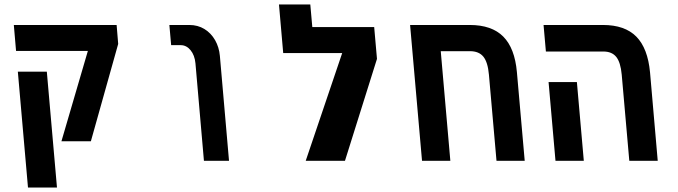

<svg xmlns="http://www.w3.org/2000/svg" viewBox="-20 -721 3040 861"><path d="M374 -492.5H52L42 -609H503L510 -524L387.5 -87.5H255.5ZM60 -399.5H190L235.5 120H105.5Z M790.5 -518.5H747.5L739.5 -609H829Q867 -609 896.8 -590.8Q926.5 -572.5 944.5 -541Q962.5 -509.5 966 -470.5L1007 0H894.5L856.5 -437Q853 -473.5 834.5 -496Q816 -518.5 790.5 -518.5Z M1658 -599.5 1670.5 -457 1527 0H1351L1514.5 -483H1250L1231 -701H1371.5L1380.5 -599.5Z M2298 -397.5 2333 0H2206.5L2172.5 -386.5Q2167.5 -442.5 2147.5 -467Q2127.5 -491.5 2087.5 -491.5H1956.5L1999.5 0H1872.5L1819 -609H2086.5Q2185 -609 2236.8 -557Q2288.5 -505 2298 -397.5Z M2685.5 -490H2428L2417.5 -609H2684Q2782 -609 2833.5 -556.8Q2885 -504.5 2895 -396.5L2929.5 0H2802L2768 -386.5Q2763 -441.5 2743.5 -465.8Q2724 -490 2685.5 -490ZM2440 -353H2567L2598 0H2471Z"/></svg>

Font: JuliaMono
Style: Bold Italic
Weight: 700
Italic angle: -9°
Monospace: yes
Designer: cormullion
Foundry: corm
Version: Version 0.057; ttfautohint (v1.8.4)